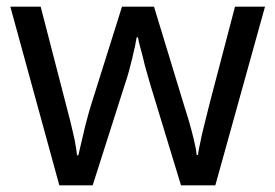

<svg xmlns="http://www.w3.org/2000/svg" viewBox="-20 -557 826 576"><path d="M523 -1 431 -303C427 -317 423 -331 419 -345C415 -358 412 -371 409 -384C406 -396 403 -407 400 -418C397 -429 395 -438 394 -445H390C389 -438 387 -429 385 -418C382 -407 380 -396 377 -383C374 -370 370 -357 367 -344C363 -330 359 -316 354 -302L258 -1H158L11 -537H102L176 -251C181 -232 186 -212 191 -193C196 -173 200 -154 204 -137C207 -119 210 -104 211 -91H215C217 -99 219 -109 222 -121C225 -133 228 -146 231 -159C234 -172 237 -186 241 -199C244 -212 248 -224 251 -235L346 -537H442L534 -235C539 -220 544 -203 549 -186C554 -169 558 -152 562 -136C566 -119 569 -105 570 -92H574C575 -103 578 -117 582 -135C585 -152 590 -170 595 -191C600 -211 605 -231 610 -251L685 -537H775L626 -1H523Z"/></svg>

Font: NameLogos Sans
Style: Regular
Weight: 500
Version: Version 0.1